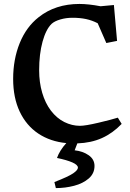

<svg xmlns="http://www.w3.org/2000/svg" viewBox="-20 -713 660 977"><path d="M373.5 16.6 359.9 51.8Q401.4 56.2 431.2 76.9Q460.9 97.7 460.9 131.3Q460.9 169.9 431.4 195.3Q401.9 220.7 356.9 232.4Q312 244.1 264.2 244.1L256.8 213.4Q328.6 185.5 352.5 168.9Q376.5 152.3 376.5 140.1Q376.5 126 348.1 113.5Q319.8 101.1 270 90.8Q283.7 52.2 317.4 15.1Q235.8 7.3 174.8 -33.4Q113.8 -74.2 80.3 -145Q46.9 -215.8 46.9 -311.5Q46.9 -411.1 80.3 -493.7Q113.8 -576.2 176.8 -625.5Q261.7 -692.9 384.3 -692.9Q430.2 -692.9 491.7 -681.2L559.6 -687.5L575.7 -504.9L521 -494.1L477.1 -594.7Q448.7 -609.4 418 -616Q387.2 -622.6 348.6 -622.6Q315.9 -622.6 286.9 -614Q257.8 -605.5 242.7 -591.8Q213.9 -564 196.5 -501Q179.2 -438 179.2 -355.5Q179.2 -293.5 194.8 -240.7Q210.4 -188 238.8 -150.4Q268.6 -111.3 307.4 -92Q346.2 -72.8 386.7 -72.8Q414.6 -72.8 480.7 -88.4Q546.9 -104 579.6 -114.3L599.1 -82.5Q553.7 -35.2 498.8 -10.5Q443.8 14.2 373.5 16.6Z"/></svg>

Font: Vesper Libre Medium
Style: Regular
Weight: 500
Designer: Robert Keller & Kimya Gandhi
Foundry: Mota Italic
Version: Version 1.058